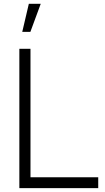

<svg xmlns="http://www.w3.org/2000/svg" viewBox="-20 -972 542 992"><path d="M95 -807.5 129 -952.5H190.5L137 -807.5ZM487.5 0V-56H137.5V-720H80V0Z"/></svg>

Font: Hauora Light
Style: Regular
Weight: 300
Designer: Wayne Shih
Foundry: WCYS
Version: Version 1.001;hotconv 1.0.109;makeotfexe 2.5.65596